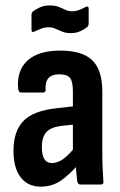

<svg xmlns="http://www.w3.org/2000/svg" viewBox="-20 -690 449 718"><path d="M280.3 0Q271.9 0 268.9 -11.5Q267.4 -25 264.9 -50.6Q262.4 -76.2 261.4 -96.6L252.6 -119.4V-348.5Q252.6 -384.8 241.8 -398.5Q230.9 -412.1 201.1 -412.1Q146.6 -412.1 150.6 -355.3Q151.5 -343.9 140.2 -343.9H59.8Q49.3 -343.9 47.8 -358.9Q42.3 -427 83.2 -463.9Q124 -500.8 205 -500.8Q287.6 -500.8 325.1 -464.6Q362.6 -428.5 362.6 -347.1V-124.8Q362.6 -84.8 363.9 -58.1Q365.1 -31.3 366.6 -12.4Q368.6 0 357.2 0ZM132.6 8Q84.2 8 57.3 -27Q30.4 -61.9 30.4 -126.4Q30.4 -198.4 67.1 -237.1Q103.8 -275.9 192.2 -285.4L263.6 -293.4L263.2 -224.8L209.2 -219.2Q169.8 -214.2 153.2 -195.8Q136.5 -177.4 136.5 -139.6Q136.5 -110.4 145.8 -95.3Q155.2 -80.2 174.3 -80.2Q194.9 -80.2 216.3 -95.2Q237.7 -110.3 268 -148.1L274.8 -77.4Q237.3 -33.9 205.1 -12.9Q173 8 132.6 8ZM244.4 -566.1Q226.4 -566.1 213 -571.6Q199.5 -577 187.5 -582.5Q175.6 -588 161.1 -588Q147.2 -588 134.2 -583Q121.2 -578 109.7 -572.5Q97.8 -566 97.8 -578.9V-632.9Q97.8 -642.8 103.3 -647.3Q113.2 -655.2 129.4 -662.5Q145.6 -669.7 164.6 -669.7Q185.5 -669.7 199 -664.5Q212.5 -659.3 223.9 -653.6Q235.4 -647.8 248.4 -647.8Q263.3 -647.8 276.1 -652.8Q288.8 -657.8 299.2 -663.3Q311.6 -670.2 311.6 -656.4V-602.9Q311.6 -598.4 310.1 -594.7Q308.6 -591 305.7 -588.5Q295.3 -580 279.8 -573.1Q264.4 -566.1 244.4 -566.1Z"/></svg>

Font: Sofia Sans Condensed
Style: Regular
Weight: 400
Designer: Botio Nikoltchev, Ani Petrova
Foundry: lettersoup
Version: Version 4.100